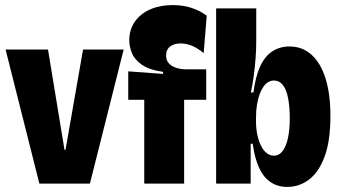

<svg xmlns="http://www.w3.org/2000/svg" viewBox="-20 -723 1339 756"><path d="M135 0 2 -528H169L234 -133H238L307 -528H467L334 0Z M548 0V-330H485V-442L622 -432V-440Q567 -448 538 -468.5Q509 -489 499 -515Q489 -541 489 -564Q489 -607 511.5 -638.5Q534 -670 572.5 -686.5Q611 -703 660 -703Q700 -703 734 -692Q768 -681 794 -661L782 -514Q756 -535 734 -543.5Q712 -552 692 -552Q666 -552 650 -540Q634 -528 634 -504Q634 -485 645.5 -473Q657 -461 675 -455.5Q693 -450 714 -450H792V-330H705V0Z M1111 13Q1074 13 1046 -5.5Q1018 -24 1000.5 -61.5Q983 -99 975 -157H967V0H831V-218V-690H989V-563Q989 -530 986.5 -495.5Q984 -461 979.5 -427Q975 -393 968 -359H978Q986 -422 1004.5 -462Q1023 -502 1052.5 -521Q1082 -540 1120 -540Q1170 -540 1206 -508Q1242 -476 1261.5 -415Q1281 -354 1281 -266Q1281 -169 1258.5 -107.5Q1236 -46 1197.5 -16.5Q1159 13 1111 13ZM1058 -110Q1079 -110 1093 -128.5Q1107 -147 1114 -180Q1121 -213 1121 -256Q1121 -302 1114.5 -336Q1108 -370 1094 -388Q1080 -406 1058 -406Q1047 -406 1036.5 -400Q1026 -394 1017.5 -382Q1009 -370 1002.5 -352.5Q996 -335 992 -311.5Q988 -288 988 -260V-246Q988 -216 993.5 -191Q999 -166 1008.5 -147.5Q1018 -129 1031 -119.5Q1044 -110 1058 -110Z"/></svg>

Font: Bricolage Grotesque 96pt ExtraBold SemiCondensed
Style: Regular
Weight: 800
Width: 4
Version: Version 1.001;gftools[0.9.33.dev8+g029e19f]